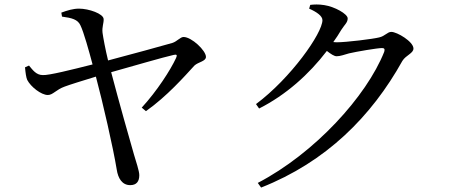

<svg xmlns="http://www.w3.org/2000/svg" viewBox="-20 -797 2040 867"><path d="M620 -311 639 -295C735 -363 813 -452 858 -501C875 -517 910 -520 910 -540C910 -569 845 -630 809 -630C794 -630 780 -610 758 -603C717 -591 563 -549 468 -524C456 -573 446 -627 443 -649C440 -676 449 -692 448 -711C447 -735 381 -758 337 -758C310 -758 284 -750 257 -740L260 -722C305 -716 331 -709 343 -683C358 -653 382 -566 398 -506C303 -482 199 -456 173 -458C143 -458 127 -482 111 -501L93 -493C95 -469 98 -447 103 -436C119 -405 166 -368 196 -368C219 -368 233 -392 272 -406C293 -414 357 -434 413 -451C444 -335 491 -130 507 -32C513 9 532 39 568 39C596 39 609 23 609 -6C609 -25 594 -68 585 -99C565 -168 517 -338 482 -471C578 -498 719 -539 764 -549C777 -552 782 -550 775 -535C750 -481 689 -386 620 -311Z M1136 -327 1150 -307C1271 -368 1375 -461 1456 -567C1474 -553 1489 -543 1500 -543C1516 -543 1535 -550 1556 -556C1590 -564 1684 -580 1705 -580C1715 -580 1719 -576 1715 -563C1635 -362 1401 -105 1144 29L1159 50C1453 -66 1657 -271 1797 -522C1813 -548 1847 -556 1847 -578C1847 -609 1773 -653 1747 -653C1729 -653 1719 -634 1692 -628C1665 -621 1544 -606 1500 -606L1485 -607C1498 -625 1510 -643 1521 -662C1537 -687 1550 -695 1550 -714C1550 -734 1491 -767 1444 -774C1418 -778 1399 -777 1381 -775L1376 -758C1410 -743 1436 -725 1436 -706C1436 -647 1293 -444 1136 -327Z"/></svg>

Font: Source Han Serif CN Medium
Style: Regular
Weight: 500
Designer: Ryoko NISHIZUKA 西塚涼子 (kana & ideographs); Frank Grießhammer (Latin, Greek & Cyrillic); Wenlong ZHANG 张文龙 (bopomofo); San
Foundry: Adobe
Version: Version 2.002;hotconv 1.1.0;makeotfexe 2.6.0